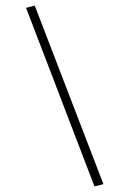

<svg xmlns="http://www.w3.org/2000/svg" viewBox="-20 -651 462 685"><path d="M73 -623 104 -631 349 6 317 14Z"/></svg>

Font: Athiti ExtraLight
Style: Regular
Weight: 250
Version: Version 1.032